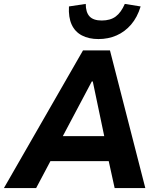

<svg xmlns="http://www.w3.org/2000/svg" viewBox="-53 -963 812 983"><path d="M-33 0 372 -705H510L691 0H534L490 -200L542 -138H162L238 -200L132 0ZM417 -546 249 -229 232 -266H513L488 -231L422 -546ZM451 -763Q402 -763 366.5 -781.5Q331 -800 314 -837Q297 -874 300 -930L386 -943Q386 -900 405.5 -879Q425 -858 468 -858Q512 -858 539.5 -878.5Q567 -899 586 -943L667 -930Q650 -874 618 -837Q586 -800 543.5 -781.5Q501 -763 451 -763Z"/></svg>

Font: Nunito Sans 7pt SemiCondensed ExtraBold
Style: Italic
Weight: 800
Width: 4
Italic angle: -9°
Designer: Vernon Adams
Foundry: Vernon Adams
Version: Version 3.101;gftools[0.9.27]